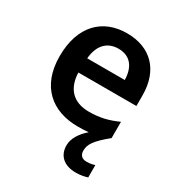

<svg xmlns="http://www.w3.org/2000/svg" viewBox="-183 -673 951 1023"><g transform="rotate(30 292.5 -162.0)"><path d="M411 106C411 70 427 39 508 -27V-127C450 -101 400 -88 332 -88C236 -88 183 -144 180 -241H537V-306C537 -461 447 -552 301 -552C151 -552 50 -452 50 -267C50 -82 162 10 321 10C345 10 367 9 387 7C346 42 319 84 319 126C319 190 362 228 434 228C464 228 485 223 505 217V141C493 145 476 149 455 149C428 149 411 135 411 106ZM303 -458C378 -458 413 -405 414 -330H183C190 -413 234 -458 303 -458Z"/></g></svg>

Font: Noto Sans Myanmar UI SemiBold
Style: Regular
Weight: 600
Designer: Monotype Design Team
Foundry: Monotype Imaging Inc.
Version: Version 2.103